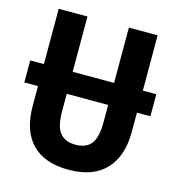

<svg xmlns="http://www.w3.org/2000/svg" viewBox="-108 -806 835 909"><g transform="rotate(15 310.0 -352.0)"><path d="M1 -335V-443H68V-714H209V-443H412V-714H553V-443H619V-335H553V-240Q553 -121 491 -55.5Q429 10 309 10Q191 10 129.5 -53.5Q68 -117 68 -239V-335ZM209 -249Q209 -175 234.5 -144Q260 -113 310 -113Q363 -113 387.5 -144.5Q412 -176 412 -250V-335H209Z"/></g></svg>

Font: Noto Sans Condensed
Style: Bold
Weight: 700
Width: 3
Designer: Monotype Design Team
Foundry: Monotype Imaging Inc.
Version: Version 2.013; ttfautohint (v1.8.4.7-5d5b)